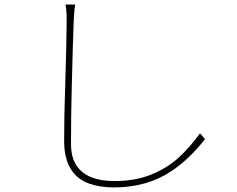

<svg xmlns="http://www.w3.org/2000/svg" viewBox="-20 -785 1040 841"><path d="M303 -697 299 -578Q298 -545 294.5 -413.5Q291 -282 291 -155Q291 -96 315 -60Q360 8 481 8Q574 8 644 -21Q714 -50 762.5 -94.5Q811 -139 856 -201L878 -176Q810 -88 730 -35Q624 36 478 36Q417 36 367 18Q261 -23 261 -167Q261 -283 265 -388Q272 -610 272 -697Q272 -741 267 -765H309Q305 -738 303 -697Z"/></svg>

Font: Merged Yaku Han JP Thin
Style: Regular
Weight: 250
Designer: Ryoko NISHIZUKA 西塚涼子 (kana, bopomofo & ideographs); Paul D. Hunt (Latin, Greek & Cyrillic); Sandoll Communications 산돌커뮤니
Foundry: Adobe
Version: Version 2.004